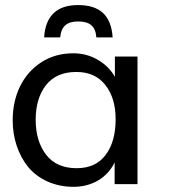

<svg xmlns="http://www.w3.org/2000/svg" viewBox="-20 -723 662 754"><path d="M286.6 -703.1C203.1 -703.1 158.7 -660.6 153.3 -576.2H216.3C220.7 -621.1 244.1 -638.7 286.6 -638.7C331.1 -638.7 355 -621.6 358.4 -576.2H422.4C416.5 -663.6 371.1 -703.1 286.6 -703.1ZM280.8 -62.5C228.5 -62.5 188.5 -80.1 161.1 -115.2C133.8 -150.9 120.1 -196.8 120.1 -252.9C120.1 -309.1 133.8 -354 160.6 -388.7C188 -423.3 227.5 -440.4 279.8 -440.4C329.1 -440.4 367.2 -423.3 394 -388.7C420.9 -354.5 434.1 -309.6 434.1 -254.4C434.1 -195.8 420.9 -148.9 394.5 -114.3C368.7 -79.6 330.6 -62.5 280.8 -62.5ZM268.1 10.7C342.3 10.7 401.4 -25.4 430.2 -85.4V0H520V-501H431.2V-421.4C416 -448.2 394 -470.7 364.7 -487.8C335.9 -504.9 303.7 -513.7 268.1 -513.7C220.2 -513.7 178.2 -502 141.6 -478C68.8 -430.7 29.8 -348.1 29.8 -250.5C29.8 -179.7 51.8 -115.2 90.8 -66.9C130.4 -19.5 193.4 10.7 268.1 10.7Z"/></svg>

Font: Ride
Style: Regular
Weight: 400
Version: Version 3.000